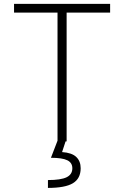

<svg xmlns="http://www.w3.org/2000/svg" viewBox="-20 -713 626 968"><path d="M270 0V-649.4H50.8V-693.4H535.2V-649.4H315.9V0ZM221.7 234.4V194.8Q286.6 194.8 315.7 180.7Q344.7 166.5 344.7 135.3Q344.7 107.4 319.3 95Q293.9 82.5 236.8 82.5L277.8 -23.9L312.5 -5.9L293 53.7Q342.3 57.1 364.5 78.4Q386.7 99.6 386.7 135.3Q386.7 187 347.7 210.7Q308.6 234.4 221.7 234.4Z"/></svg>

Font: Cascadia Code ExtraLight
Style: Regular
Weight: 200
Monospace: yes
Designer: Aaron Bell
Foundry: Saja Typeworks
Version: Version 2407.024; ttfautohint (v1.8.4)